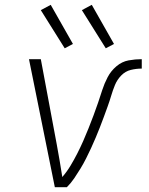

<svg xmlns="http://www.w3.org/2000/svg" viewBox="-20 -775 616 795"><path d="M207 0H257Q274 -17 287.5 -37Q301 -57 313.5 -77.5Q326 -98 336.5 -119Q347 -140 357 -161.5Q367 -183 376 -204.5Q385 -226 393.5 -247.5Q402 -269 410 -291Q418 -313 426 -335Q434 -357 440.5 -379Q447 -401 456 -423Q465 -445 482 -462.5Q499 -480 521.5 -485.5Q544 -491 567 -491V-530Q540 -530 512.5 -525Q485 -520 462 -500.5Q439 -481 425.5 -455Q412 -429 403.5 -402.5Q395 -376 386 -349.5Q377 -323 367 -296.5Q357 -270 346.5 -243.5Q336 -217 324.5 -191Q313 -165 300 -139.5Q287 -114 272 -89Q257 -64 238 -42Q233 -76 227 -109.5Q221 -143 215 -177L149 -530H100ZM418 -575 452 -593 360 -755 319 -733ZM248 -575 282 -593 190 -755 149 -733Z"/></svg>

Font: Iosevka Sparkle XLtObl
Style: Regular
Weight: 200
Italic angle: -9°
Designer: Belleve Invis
Foundry: Belleve Invis
Version: Version 4.5.0; ttfautohint (v1.8.3)